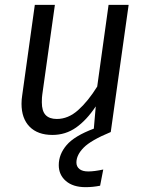

<svg xmlns="http://www.w3.org/2000/svg" viewBox="-20 -546 609 794"><path d="M296 126Q296 143 308.5 153Q321 163 345 163Q370 163 407 155L394 222Q364 228 334 228Q282 228 252.5 202.5Q223 177 223 137Q223 92 255.5 54Q288 16 368 -14L376 -106Q338 -49 294.5 -18.5Q251 12 197 12Q136 12 102.5 -22Q69 -56 69 -117Q69 -135 72 -153L124 -526H207L155 -156Q153 -144 153 -123Q153 -87 168.5 -70.5Q184 -54 215 -54Q262 -54 303 -90.5Q344 -127 382 -188L429 -526H512L438 0Q356 34 326 64.5Q296 95 296 126Z"/></svg>

Font: FiraGO Book
Style: Italic
Weight: 350
Italic angle: -8°
Designer: bBox Type GmbH
Foundry: bBox Type GmbH
Version: Version 1.001